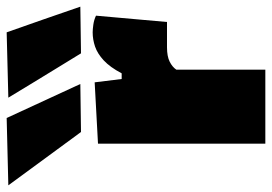

<svg xmlns="http://www.w3.org/2000/svg" viewBox="-230 -676 816 576"><g transform="rotate(-90 178.0 -388.0)"><path d="M35 0Q35 -52 35 -101Q35 -150 35 -213V-263Q35 -322.5 35 -381.2Q35 -440 35 -502L219 -512L229 -431H246Q264.5 -466 284.8 -484.8Q305 -503.5 326.2 -510.8Q347.5 -518 369 -518Q377.5 -518 392 -516Q406.5 -514 419 -508L400 -295Q377.5 -295 359.8 -295Q342 -295 324 -295Q310.5 -295 299.8 -293Q289 -291 281 -287Q273 -283 267 -278Q261 -273 257 -267V-200Q257 -147 257 -99.5Q257 -52 257 0ZM70 -553Q45 -587.5 18.5 -623.2Q-8 -659 -35 -696Q-62 -733 -90 -771L112 -776Q137.5 -720.5 163 -665.5Q188.5 -610.5 214 -555ZM306 -553Q285 -587.5 263 -623.2Q241 -659 218.5 -696Q196 -733 173 -771L369 -776Q388.5 -720.5 407.8 -665.5Q427 -610.5 446 -555Z"/></g></svg>

Font: Commissioner Thin Black
Style: Regular
Weight: 900
Version: Version 1.000